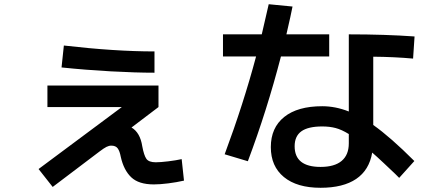

<svg xmlns="http://www.w3.org/2000/svg" viewBox="-20 -835 2040 911"><path d="M163 -33 558 -327H205V-429H732V-327L604 -230Q645 -206 655 -141Q663 -98 674.5 -81.5Q686 -65 719 -65Q741 -65 778 -69.5Q815 -74 842 -80L853 22Q818 30 778.5 35Q739 40 710 40Q638 40 602.5 6Q567 -28 553 -91Q548 -118 538.5 -131Q529 -144 508 -144Q497 -144 485 -138Q473 -132 452 -116L230 52ZM283 -619Q526 -591 713 -591V-490Q623 -490 505 -496.5Q387 -503 272 -515Z M1265 -137Q1265 -229 1328.5 -280Q1392 -331 1509 -331Q1572 -331 1635 -306V-672Q1808 -672 1947 -662L1940 -557Q1852 -565 1751 -566V-242Q1833 -184 1946 -71L1874 9Q1874 9 1855 -10Q1835 -29 1801 -61Q1767 -93 1746 -111Q1732 -28 1670 14Q1608 56 1501 56Q1389 56 1327 5Q1265 -46 1265 -137ZM1038 -672H1222L1255 -815L1368 -804Q1361 -767 1339 -672H1542V-567H1313Q1246 -309 1156 -70L1046 -103Q1135 -342 1195 -567H1038ZM1501 -43Q1567 -43 1601 -71.5Q1635 -100 1635 -155V-199Q1601 -220 1572.5 -227.5Q1544 -235 1509 -235Q1442 -235 1410 -212Q1378 -189 1378 -141Q1378 -43 1501 -43Z"/></svg>

Font: Enso SemiBold
Style: Regular
Weight: 600
Designer: Coji Morishita
Foundry: UNDERFOREST DESIGN
Version: Version 1.000